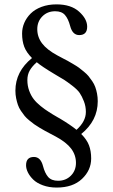

<svg xmlns="http://www.w3.org/2000/svg" viewBox="-20 -678 513 870"><path d="M125 -415Q99.6 -440.4 89.8 -466.3Q80.1 -492.2 80.1 -525.9Q80.1 -551.3 90.1 -574.5Q100.1 -597.7 119.1 -616.7Q138.2 -635.7 168.5 -647Q198.7 -658.2 235.8 -658.2Q301.8 -658.2 338.4 -625.2Q375 -592.3 375 -557.1Q375 -519 338.9 -519Q308.6 -519 297.9 -560.1Q289.1 -593.3 274.4 -609.9Q259.8 -627 230 -627Q194.8 -627 171.9 -603.8Q148.9 -580.6 148.9 -545.9Q148.9 -510.3 170.7 -481.4Q192.4 -452.6 240.2 -426.8Q247.1 -422.9 263.7 -414.3Q280.3 -405.8 289.1 -400.9L313.5 -386.7Q328.6 -377.9 337.9 -371.1L359.9 -353.5Q373 -342.8 380.9 -333.3Q388.7 -323.7 397.7 -310.5Q406.7 -297.4 411.6 -283.9Q416.5 -270.5 419.7 -253.9Q422.9 -237.3 422.9 -219.2Q422.9 -131.3 348.1 -70.8Q373.5 -45.4 383.3 -19.5Q393.1 6.3 393.1 40Q393.1 93.3 351.6 132.6Q310.1 171.9 236.8 171.9Q202.1 171.9 174.3 161.6Q146.5 151.4 130.6 135.7Q114.7 120.1 106.4 103.3Q98.1 86.4 98.1 70.8Q98.1 33.2 133.8 33.2Q164.1 33.2 174.8 74.2Q183.1 106.4 198.2 124Q213.4 141.1 243.2 141.1Q278.3 141.1 301.3 117.9Q324.2 94.7 324.2 60.1Q324.2 24.4 302.5 -4.4Q280.8 -33.2 232.9 -59.1Q226.1 -63 209.5 -71.5Q192.9 -80.1 184.1 -85L159.7 -99.1Q144 -108.4 135 -115Q126 -121.6 112.8 -132.3Q99.6 -143.1 91.8 -152.6Q84 -162.1 75 -175.5Q65.9 -189 61.3 -202.4Q56.6 -215.8 53.2 -232.4Q49.8 -249 49.8 -267.1Q49.8 -354 125 -415ZM326.7 -89.8Q369.1 -127.9 369.1 -170.9Q369.1 -196.3 360.1 -219.2Q351.1 -242.2 341.1 -256.8Q331.1 -271.5 307.6 -289.6Q284.2 -307.6 272 -315.4Q259.8 -323.2 229.5 -340.8L222.2 -345.2Q169.9 -376.5 146.5 -396Q125 -377 114.5 -358.2Q104 -339.4 104 -314.9Q104 -289.6 112.1 -267.3Q120.1 -245.1 132.6 -229Q145 -212.9 164.1 -197.5Q183.1 -182.1 201.2 -170.9Q217.3 -160.2 242.2 -146Q248.5 -142.6 251 -141.1Q299.3 -112.3 326.7 -89.8Z"/></svg>

Font: Linux Libertine G
Style: Regular
Weight: 400
Designer: Philipp H. Poll
Foundry: Philipp H. Poll
Version: Version 4.7.5